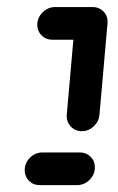

<svg xmlns="http://www.w3.org/2000/svg" viewBox="-20 -539 343 559"><path d="M88.5 -467Q88.5 -480.7 95.7 -492.6Q103 -504.4 114.8 -511.5Q126.7 -518.5 140.4 -518.5H249.6Q268.1 -518.5 280.7 -506.3Q293.3 -494.1 293.3 -475.9Q293.3 -461.9 286.1 -449.6Q278.9 -437.4 267 -430.4Q255.2 -423.3 241.5 -423.3H132.2Q113.7 -423.3 101.1 -435.9Q88.5 -448.5 88.5 -467ZM249.6 -518.5Q262.6 -518.5 273 -512.2Q283.3 -505.9 288.7 -495Q294.1 -484.1 293 -471.1L269.6 -204.8Q267.8 -185.2 252.8 -171.1Q237.8 -157 218.1 -157Q205.2 -157 194.8 -163.5Q184.4 -170 178.9 -180.9Q173.3 -191.9 174.4 -204.8L197.8 -471.1Q199.6 -490.7 214.8 -504.6Q230 -518.5 249.6 -518.5ZM51.9 -43.7Q51.9 -57.4 58.9 -69.3Q65.9 -81.1 77.8 -88.1Q89.6 -95.2 103.3 -95.2H212.6Q231.1 -95.2 243.7 -82.8Q256.3 -70.4 256.3 -51.9Q256.3 -37.8 249.1 -25.9Q241.9 -14.1 230 -7Q218.1 0 204.4 0H95.2Q76.7 0 64.3 -12.6Q51.9 -25.2 51.9 -43.7Z"/></svg>

Font: 26F Galaxy Sans Extra Bold
Style: Italic
Weight: 800
Italic angle: -5°
Designer: C₂₉H₂₅N₃O₅
Version: Version 1.200